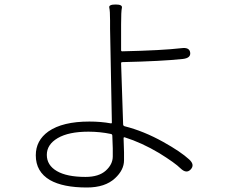

<svg xmlns="http://www.w3.org/2000/svg" viewBox="-20 -796 1040 853"><path d="M366 37Q260 37 202 4Q139 -33 139 -106Q139 -172 195 -212Q258 -256 377 -256Q428 -256 472 -248Q477 -247 477 -252L469 -669Q469 -687 469 -705Q469 -748 465.5 -762Q462 -776 494 -776Q525 -776 521.5 -761Q518 -746 518 -687V-573Q518 -568 523 -568Q701 -572 786 -582Q822 -587 825 -562Q828 -538 792 -534Q699 -524 523 -520Q518 -520 518 -515L527 -244Q527 -237 534 -235Q618 -214 706 -165Q783 -122 820 -88Q847 -64 827 -43Q808 -23 782 -48Q758 -72 687 -116Q610 -162 534 -186Q529 -187 529 -182L531 -120Q531 -102 531 -84Q531 -41 491 -4Q447 37 366 37ZM360 -10Q419 -10 450 -38Q481 -66 481 -101Q481 -119 481 -137L479 -193Q479 -200 472 -201Q424 -211 373 -211Q285 -211 236.5 -182.5Q188 -154 188 -108Q188 -62 232.5 -36Q277 -10 360 -10Z"/></svg>

Font: Resource Han Rounded JP Light
Style: Regular
Weight: 300
Designer: Cyano Hao (round all glyphs); Ryoko NISHIZUKA 西塚涼子 (kana, bopomofo & ideographs); Paul D. Hunt (Latin, Greek & Cyrillic)
Foundry: Cyano Hao
Version: 0.990